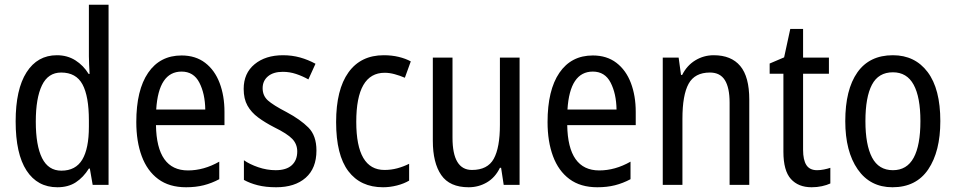

<svg xmlns="http://www.w3.org/2000/svg" viewBox="-20 -780 4033 810"><path d="M222 10Q138 10 92 -60.5Q46 -131 46 -268Q46 -403 92 -475Q138 -547 220 -547Q264 -547 298 -525.5Q332 -504 354 -468H358Q357 -487 356 -507.5Q355 -528 355 -543V-760H438V0H371L359 -69H355Q332 -32 300 -11Q268 10 222 10ZM239 -60Q299 -60 327 -106.5Q355 -153 355 -246V-272Q355 -374 328 -424Q301 -474 238 -474Q183 -474 157 -420Q131 -366 131 -267Q131 -166 157.5 -113Q184 -60 239 -60Z M746 -546Q805 -546 845.5 -515Q886 -484 906.5 -430Q927 -376 927 -308V-252H638Q641 -61 773 -61Q840 -61 905 -98V-24Q873 -7 839.5 1.5Q806 10 765 10Q694 10 647.5 -24.5Q601 -59 578 -121Q555 -183 555 -265Q555 -400 605 -473Q655 -546 746 -546ZM746 -478Q649 -478 639 -318H846Q845 -385 821 -431.5Q797 -478 746 -478Z M1315 -145Q1315 -70 1269.5 -30Q1224 10 1145 10Q1101 10 1067.5 1.5Q1034 -7 1009 -21V-104Q1033 -87 1069.5 -74.5Q1106 -62 1143 -62Q1188 -62 1211 -83Q1234 -104 1234 -141Q1234 -172 1213 -194Q1192 -216 1137 -243Q1098 -263 1069 -284.5Q1040 -306 1024 -334.5Q1008 -363 1008 -405Q1008 -471 1054 -509Q1100 -547 1174 -547Q1212 -547 1246 -537.5Q1280 -528 1311 -511L1281 -445Q1256 -459 1229 -468Q1202 -477 1173 -477Q1133 -477 1110.5 -458Q1088 -439 1088 -408Q1088 -376 1110.5 -356Q1133 -336 1189 -307Q1247 -276 1281 -242Q1315 -208 1315 -145Z M1596 10Q1501 10 1449.5 -58Q1398 -126 1398 -265Q1398 -402 1450 -474.5Q1502 -547 1599 -547Q1633 -547 1662 -540Q1691 -533 1713 -521L1688 -452Q1667 -461 1645 -467Q1623 -473 1603 -473Q1483 -473 1483 -266Q1483 -63 1602 -63Q1630 -63 1656 -70Q1682 -77 1706 -89V-18Q1684 -5 1654.5 2.5Q1625 10 1596 10Z M2172 -537V0H2105L2094 -72H2089Q2069 -31 2034 -10.5Q1999 10 1957 10Q1877 10 1841.5 -41.5Q1806 -93 1806 -186V-537H1889V-199Q1889 -63 1971 -63Q2037 -63 2063 -110Q2089 -157 2089 -253V-537Z M2481 -546Q2540 -546 2580.5 -515Q2621 -484 2641.5 -430Q2662 -376 2662 -308V-252H2373Q2376 -61 2508 -61Q2575 -61 2640 -98V-24Q2608 -7 2574.5 1.5Q2541 10 2500 10Q2429 10 2382.5 -24.5Q2336 -59 2313 -121Q2290 -183 2290 -265Q2290 -400 2340 -473Q2390 -546 2481 -546ZM2481 -478Q2384 -478 2374 -318H2581Q2580 -385 2556 -431.5Q2532 -478 2481 -478Z M2991 -547Q3065 -547 3103 -501.5Q3141 -456 3141 -360V0H3058V-347Q3058 -410 3038 -442Q3018 -474 2975 -474Q2911 -474 2885 -426.5Q2859 -379 2859 -279V0H2776V-537H2843L2853 -464H2858Q2878 -504 2913.5 -525.5Q2949 -547 2991 -547Z M3427 -62Q3441 -62 3456 -65Q3471 -68 3483 -72V-6Q3468 1 3447.5 5.5Q3427 10 3404 10Q3348 10 3316.5 -25Q3285 -60 3285 -140V-469H3227V-512L3288 -538L3314 -658H3368V-537H3477V-469H3368V-148Q3368 -105 3382 -83.5Q3396 -62 3427 -62Z M3947 -269Q3947 -141 3896 -65.5Q3845 10 3745 10Q3651 10 3598.5 -65.5Q3546 -141 3546 -269Q3546 -402 3597 -474.5Q3648 -547 3747 -547Q3840 -547 3893.5 -476Q3947 -405 3947 -269ZM3631 -269Q3631 -169 3659 -115.5Q3687 -62 3747 -62Q3806 -62 3834.5 -114.5Q3863 -167 3863 -269Q3863 -370 3834.5 -422.5Q3806 -475 3747 -475Q3686 -475 3658.5 -422.5Q3631 -370 3631 -269Z"/></svg>

Font: Noto Sans Devanagari Condensed
Style: Regular
Weight: 400
Width: 3
Designer: Jelle Bosma - Monotype Design Team
Foundry: Monotype Imaging Inc.
Version: Version 2.004; ttfautohint (v1.8.4.7-5d5b)